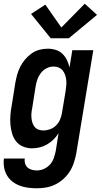

<svg xmlns="http://www.w3.org/2000/svg" viewBox="-31 -790 551 1033"><path d="M168 223Q144 223 120.5 220Q97 217 75.5 209Q54 201 36 187Q18 173 6.5 153.5Q-5 134 -9 110.5Q-13 87 -10 63H102Q100 77 104 90Q108 103 117.5 111.5Q127 120 140.5 123.5Q154 127 168 127Q187 127 206 118.5Q225 110 238.5 94.5Q252 79 258.5 60Q265 41 269 22L284 -74Q273 -55 257 -39.5Q241 -24 222 -13Q203 -2 182.5 3Q162 8 141 8Q116 8 93 -1.5Q70 -11 55.5 -29.5Q41 -48 34 -72Q27 -96 25 -120.5Q23 -145 25 -171Q27 -197 32 -222L51 -342Q55 -365 61 -387Q67 -409 77.5 -430Q88 -451 103.5 -469.5Q119 -488 138.5 -502Q158 -516 180.5 -522Q203 -528 226 -528Q248 -528 269 -521.5Q290 -515 305 -500.5Q320 -486 329 -467Q338 -448 343 -427L358 -520H471L379 37Q374 62 366 86.5Q358 111 344 133Q330 155 310 173Q290 191 266.5 202.5Q243 214 218 218.5Q193 223 168 223ZM203 -88Q220 -88 238 -94.5Q256 -101 270 -114.5Q284 -128 291.5 -145.5Q299 -163 302 -180L322 -300Q324 -315 325.5 -330Q327 -345 325.5 -359Q324 -373 319.5 -386.5Q315 -400 306.5 -410.5Q298 -421 285 -426.5Q272 -432 257 -432Q238 -432 220 -423Q202 -414 189.5 -398Q177 -382 170.5 -363.5Q164 -345 161 -327L142 -207Q139 -193 138 -179.5Q137 -166 138.5 -153Q140 -140 144 -128Q148 -116 156 -106.5Q164 -97 176.5 -92.5Q189 -88 203 -88ZM242 -584 136 -715 213 -765 299 -642 425 -770 491 -710 339 -584Z"/></svg>

Font: Iosevka SS04
Style: Bold Italic
Weight: 700
Italic angle: -9°
Monospace: yes
Designer: Belleve Invis
Foundry: Belleve Invis
Version: Version 19.0.0; ttfautohint (v1.8.4)